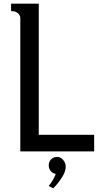

<svg xmlns="http://www.w3.org/2000/svg" viewBox="-20 -820 570 1040"><path d="M268 200 244 187Q255 174 264.5 158Q274 142 278 132L282 122Q265 119 254.5 106Q244 93 244 76Q244 56 257 43Q270 30 290 30Q309 30 322.5 46.5Q336 63 336 83Q336 110 314 143.5Q292 177 268 200ZM190 -800V-90H490V0H90V-720Q90 -738 77.5 -748Q65 -758 52 -759L40 -760V-800Z"/></svg>

Font: Laverick
Style: Regular
Weight: 400
Designer: Daniel Pimley
Foundry: Daniel Pimley
Version: Version 1.000;PS 001.001;hotconv 1.0.56